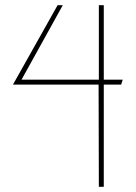

<svg xmlns="http://www.w3.org/2000/svg" viewBox="-20 -720 524 740"><path d="M380 0V-394H447L453 -413H380V-700H361V-413H63L222 -700H202L30 -394H360L361 0Z"/></svg>

Font: Advent Pro
Style: Thin
Weight: 100
Designer: Andreas Kalpakidis
Foundry: Andreas Kalpakidis
Version: Version 2.002 2007